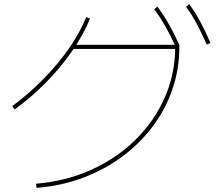

<svg xmlns="http://www.w3.org/2000/svg" viewBox="-20 -875 1040 926"><path d="M154 11Q298 -1 420 -56Q542 -111 633 -200.5Q724 -290 774.5 -404.5Q825 -519 825 -649L835 -639H330V-659H844L845 -658V-649Q845 -542 811.5 -444.5Q778 -347 716 -264.5Q654 -182 568.5 -119Q483 -56 378.5 -17Q274 22 156 31ZM39 -363Q121 -424 190.5 -495Q260 -566 313 -642Q366 -718 396 -793L414 -785Q383 -709 329.5 -631Q276 -553 205 -480.5Q134 -408 51 -347ZM827 -650Q801 -707 776.5 -750Q752 -793 724 -831L739 -843Q771 -800 796 -755.5Q821 -711 845 -658ZM977 -660Q952 -717 928.5 -761Q905 -805 877 -843L893 -855Q924 -812 948 -766.5Q972 -721 995 -668Z"/></svg>

Font: M PLUS 1 Code Thin
Style: Regular
Weight: 250
Designer: Coji Morishita
Foundry: UNDERFOREST DESIGN
Version: Version 1.002